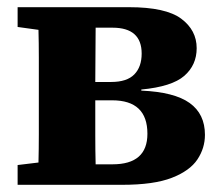

<svg xmlns="http://www.w3.org/2000/svg" viewBox="-20 -514 615 534"><path d="M29 0V-55L87 -62Q88 -100 88 -140.5Q88 -181 88 -215V-279Q88 -313 88 -353.5Q88 -394 87 -431L29 -439V-494H339Q441 -494 484 -462Q527 -430 527 -380Q527 -333 492.5 -303Q458 -273 373 -265V-262Q465 -258 507.5 -227.5Q550 -197 550 -139Q550 -102 529 -70.5Q508 -39 458 -19.5Q408 0 320 0ZM245 -215Q245 -180 245 -137.5Q245 -95 246 -57H293Q390 -57 390 -142Q390 -235 292 -235H245ZM293 -437H246Q246 -403 245.5 -363.5Q245 -324 245 -286H289Q333 -286 353.5 -307Q374 -328 374 -365Q374 -437 293 -437Z"/></svg>

Font: Source Serif 4 SmText
Style: Bold
Weight: 700
Designer: Frank Grießhammer
Foundry: Adobe
Version: Version 4.005;hotconv 1.1.0;makeotfexe 2.6.0